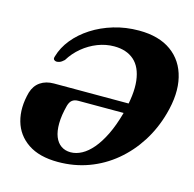

<svg xmlns="http://www.w3.org/2000/svg" viewBox="-106 -822 956 945"><g transform="rotate(15 372.0 -350.0)"><path d="M43 -278.9Q54.2 -315.6 82.3 -334.8Q110.4 -354 150.9 -354H582.2L566.1 -302.7H288.8Q270 -302.7 258.3 -293.9Q246.7 -285.1 240.8 -264.7Q227 -212.1 226.6 -171.6Q226.2 -131.2 237.1 -103.7Q248.1 -76.3 268.6 -62.2Q289.1 -48.1 317.1 -48.1Q345.4 -48.1 373.7 -63.3Q402 -78.5 428.4 -109.6Q454.8 -140.7 478.1 -188.3Q501.3 -235.8 519.1 -300.5Q547 -403.7 538.9 -471.9Q530.7 -540.1 492.3 -573.8Q453.8 -607.4 390.9 -607.4Q348.4 -607.4 307.1 -591.4Q265.8 -575.3 231.2 -546.6Q196.6 -517.9 173.3 -479.7Q160.2 -467.4 150.6 -464.1Q141 -460.8 133.7 -461.2Q126 -462 121.4 -467.3Q116.7 -472.6 121.1 -484.8Q134.4 -531.4 167.9 -572.8Q201.4 -614.1 250.6 -645.9Q299.7 -677.6 360.4 -695.8Q421.1 -714.1 489.2 -714.1Q590.7 -714.1 653.7 -668.6Q716.7 -623.2 736.1 -542.1Q755.6 -461.1 725.8 -354.9Q703.4 -274 660.4 -206.5Q617.4 -139.1 557.8 -89.5Q498.2 -39.9 425.2 -12.9Q352.2 14.1 268.8 14.1Q174 14.1 116 -25.1Q58 -64.3 39.4 -130.7Q20.8 -197.2 43 -278.9Z"/></g></svg>

Font: Fraunces
Style: Italic
Weight: 900
Italic angle: -16°
Version: Version 1.000;[0bf87f6ff]